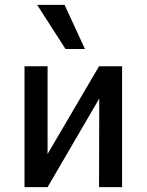

<svg xmlns="http://www.w3.org/2000/svg" viewBox="-20 -771 604 791"><path d="M81 0V-498H176V-116H164L388 -498H483V0H388L389 -384H400L176 0ZM250 -569 133 -751H246L330 -569Z"/></svg>

Font: Nunito Sans 7pt Condensed SemiBold
Style: Regular
Weight: 600
Width: 3
Designer: Vernon Adams
Foundry: Vernon Adams
Version: Version 3.101;gftools[0.9.27]